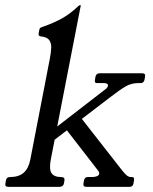

<svg xmlns="http://www.w3.org/2000/svg" viewBox="-47 -724 593 744"><path d="M-14.5 0Q-29 0 -26 -13L-24 -25Q-22 -38 -7.5 -38Q25.5 -38 44.6 -54.5Q63.8 -71 70.5 -106L146 -496Q150.8 -520.8 151.5 -539Q152.2 -557.2 143.5 -569Q134.8 -580.8 110.8 -583Q100.8 -584 102.8 -595L105.8 -610.2Q106.8 -615.2 110.9 -617.2Q115 -619.2 121 -621Q158.5 -634 191 -651.5Q223.5 -669 255.8 -699.8Q260.2 -704 263 -704H264.2Q266.2 -704 266 -702.8L150 -106.8Q142.5 -67.8 152.9 -52.9Q163.2 -38 189.2 -38Q204.8 -38 202.8 -25L200.8 -13Q197.8 0 183 0ZM287.2 0Q274.2 0 276.5 -13L278.5 -25Q281.2 -38 293.2 -38H311.2Q319.5 -38 328 -41Q336.5 -44 337.5 -51Q338.5 -56.2 332.2 -64L201.5 -232.8L261 -275L425.2 -65Q437 -50 444.5 -44Q452 -38 461 -38H464Q475 -38 472.2 -25L470.2 -13Q468 0 455 0ZM157.5 -177 167.2 -228 361.2 -378Q370 -384.2 371 -391Q373 -402 356 -402H329Q318 -402 321 -415L323 -427Q326 -440 339 -440H504Q518 -440 515 -427L513 -415Q510 -402 498 -402H488Q462 -402 439.6 -389Q417.2 -376 377 -345Z"/></svg>

Font: Young Serif Light
Style: Italic
Weight: 300
Italic angle: -10.979°
Designer: Bastien Sozeau
Foundry: NBR — Bastien Sozeau
Version: Version 5.001